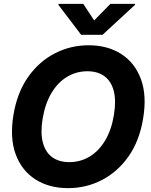

<svg xmlns="http://www.w3.org/2000/svg" viewBox="-20 -974 789 1004"><path d="M336 9.8Q237.1 9.8 165.6 -35.6Q94 -81.1 62.2 -166.7Q30.4 -252.4 50.3 -373Q69.6 -489.9 126.8 -571.1Q184 -652.3 266.4 -694.8Q348.7 -737.3 443.5 -737.3Q542.1 -737.3 613.4 -691.9Q684.8 -646.6 716.7 -560.9Q748.7 -475.2 728.3 -353.5Q709.2 -237.1 652 -155.9Q594.7 -74.7 512.6 -32.5Q430.5 9.8 336 9.8ZM342.2 -126.2Q400.2 -126.2 448.2 -154.9Q496.2 -183.6 529.4 -238.8Q562.7 -293.9 575.7 -373Q588.1 -448 574.8 -498.7Q561.5 -549.4 526.2 -575.4Q490.9 -601.4 437.1 -601.4Q379.4 -601.4 331.2 -572.5Q282.9 -543.7 249.7 -488.5Q216.4 -433.3 202.9 -353.5Q190.7 -279.2 204.1 -228.5Q217.5 -177.8 253 -152Q288.6 -126.2 342.2 -126.2ZM415.3 -953.9 472.4 -867.2 557.5 -953.9H686.8L685.8 -948.6L516.3 -792H404.4L285.4 -948.6L286.4 -953.9Z"/></svg>

Font: Inter Tight
Style: Italic
Weight: 400
Italic angle: -9.39999°
Designer: Rasmus Andersson
Foundry: rsms
Version: Version 3.002